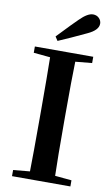

<svg xmlns="http://www.w3.org/2000/svg" viewBox="-105 -1029 633 1082"><g transform="rotate(10 211.5 -488.5)"><path d="M45 0V-35L140 -44Q142 -143 142 -346V-395Q142 -596 140 -697L45 -706V-742H379V-706L284 -697Q281 -597 281 -395V-346Q281 -144 284 -44L379 -35V0ZM165 -795 150 -818Q175 -844 224 -895Q250 -921 262 -933Q306 -977 337 -977Q358 -977 371.5 -963.5Q385 -950 385 -932Q385 -895 324 -867Q231 -823 165 -795Z"/></g></svg>

Font: GenRyuMin TW B
Style: Regular
Weight: 700
Version: Version 1.501;PS 1;hotconv 16.6.51;makeotf.lib2.5.65220